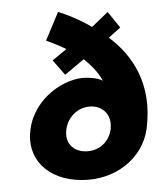

<svg xmlns="http://www.w3.org/2000/svg" viewBox="-20 -297 273 321"><path d="M91 -81C94 -103 112 -119 133 -119C153 -119 167 -104 165 -83V-81C162 -59 145 -44 123 -44C101 -44 88 -59 91 -81ZM31 -81C24 -32 59 4 117 4C173 4 218 -32 225 -81C235 -157 201 -205 162 -234L181 -251L160 -277L134 -252C103 -270 77 -277 77 -277L57 -229C57 -229 72 -224 91 -215L68 -196L89 -172L120 -198C132 -188 144 -177 152 -162C143 -167 128 -167 124 -167C89 -167 38 -134 31 -81Z"/></svg>

Font: Hussar Tani
Style: DwaKurs
Weight: 700
Foundry: Cannot Into Space Fonts
Version: Version 0.92